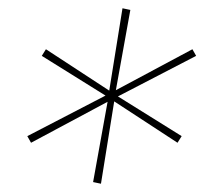

<svg xmlns="http://www.w3.org/2000/svg" viewBox="-20 -572 540 464"><path d="M224 -128 205 -132 240 -326 55 -227 46 -243 235 -341 81 -437 91 -453 244 -353 276 -552 295 -548 260 -354 445 -453 454 -437 265 -339 419 -243 409 -227 256 -327Z"/></svg>

Font: iosevka_custom_sans_ss08 Thin
Style: Italic
Weight: 100
Italic angle: -10°
Designer: Belleve Invis
Foundry: Belleve Invis
Version: Version 10.3.0; ttfautohint (v1.8.3)